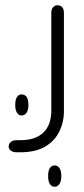

<svg xmlns="http://www.w3.org/2000/svg" viewBox="-20 -404 320 730"><path d="M61 175H43Q30 175 21.5 169Q13 163 13 153Q13 143 21 136Q29 129 42 129H57Q95 129 119 117.5Q143 106 155 88.5Q167 71 171 53Q175 35 175 23V-355Q175 -369 182 -376.5Q189 -384 199 -384Q210 -384 216.5 -376.5Q223 -369 223 -355V23Q223 57 207.5 92Q192 127 156.5 150.5Q121 174 61 175ZM62 35Q51 35 44.5 24.5Q38 14 38 -3V-7Q38 -25 44.5 -35Q51 -45 62 -45Q75 -45 81.5 -35Q88 -25 88 -7V-3Q88 14 81 24.5Q74 35 62 35ZM187 306Q176 306 169.5 295.5Q163 285 163 268V264Q163 245 169.5 235Q176 225 188 225Q199 225 206 235Q213 245 213 264V268Q213 285 206 295.5Q199 306 187 306Z"/></svg>

Font: Beiruti Light
Style: Regular
Weight: 300
Designer: Arlette Boutros
Foundry: Boutros
Version: Version 1.41